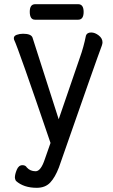

<svg xmlns="http://www.w3.org/2000/svg" viewBox="-20 -872 540 916"><path d="M155 24Q93 24 56 -9Q51 -18 51 -25Q51 -40 60 -62Q69 -84 87 -84Q102 -84 108 -73Q124 -55 150 -55Q175 -55 194 -113L221 -190Q66 -645 47 -683L46 -690Q46 -701 60 -706Q74 -711 90 -711Q128 -711 135 -693L260 -303L361 -597Q379 -647 390 -702Q395 -717 415 -717Q433 -717 451 -703Q469 -689 469 -670Q469 -664 466 -655Q443 -595 261 -73Q243 -26 219.5 -1Q196 24 155 24ZM147 -778Q122 -778 122 -816Q122 -852 148 -852H353Q379 -852 379 -815Q379 -778 353 -778Z"/></svg>

Font: LXGW WenKai Mono TC
Style: Bold
Weight: 700
Designer: LXGW / Fontworks Inc.
Foundry: LXGW / Fontworks Inc.
Version: Version 1.330